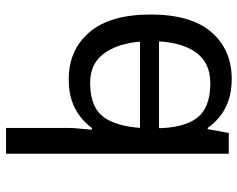

<svg xmlns="http://www.w3.org/2000/svg" viewBox="-98 -702 810 655"><g transform="rotate(-90 307.5 -375.0)"><path d="M536 -238V-303H160V-238ZM365 10Q465 10 525 -59.5Q585 -129 585 -267Q585 -405 524.5 -475.5Q464 -546 364 -546Q322 -546 291 -535.5Q260 -525 237 -507Q214 -489 198 -467H192Q193 -480 195.5 -505.5Q198 -531 198 -546V-760H110V0H181L194 -72H198Q214 -49 237 -30.5Q260 -12 291.5 -1Q323 10 365 10ZM351 -63Q266 -63 231.5 -109.5Q197 -156 197 -250V-266Q197 -366 230 -419.5Q263 -473 352 -473Q423 -473 458.5 -416.5Q494 -360 494 -265Q494 -169 458.5 -116Q423 -63 351 -63Z"/></g></svg>

Font: hexbangla15
Style: Regular
Weight: 400
Designer: Jelle Bosma - Monotype Design Team
Foundry: Monotype Imaging Inc.
Version: Version 2.006